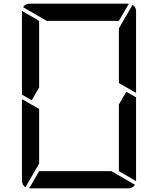

<svg xmlns="http://www.w3.org/2000/svg" viewBox="-20 -1020 856 1040"><path d="M664 -523 717 -493V-41Q717 -41 717 -39L624 -93V-95V-103V-113V-218V-454ZM192 -218V-134L118 -6Q99 -18 99 -41V-483L192 -430ZM698 -994Q717 -982 717 -959V-517L624 -570V-607V-782V-866ZM233 -907 105 -981Q117 -1000 140 -1000H676Q676 -1000 678 -1000L624 -907H621H590H454H362ZM583 -93 711 -19Q699 0 676 0H140Q140 0 138 0L192 -93H195H226H362H454ZM99 -959Q99 -959 99 -961L192 -907V-905V-895V-887V-782V-578V-546L152 -477L99 -507Z"/></svg>

Font: DSEG14 Modern
Style: Regular
Weight: 400
Designer: Keshikan(Twitter:@keshinomi_88pro)
Version: Version 0.46